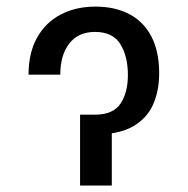

<svg xmlns="http://www.w3.org/2000/svg" viewBox="-20 -573 580 593"><path d="M68.2 -342.3Q68.2 -409.8 94.5 -456.7Q120.7 -503.6 167.4 -528.1Q214.1 -552.6 274.9 -552.6Q335.6 -552.6 379.8 -529.1Q424 -505.7 447.8 -459.9Q471.6 -414.1 471.6 -346.6Q471.6 -291.9 452.4 -249.3Q433.2 -206.7 389.9 -182.2Q346.6 -157.7 274.1 -157.7H251.4V-218.8H272.7Q329.2 -218.8 352.1 -252.8Q375 -286.9 375 -341.6Q375 -398.8 351.7 -436.6Q328.5 -474.4 273.4 -474.4Q221.9 -474.4 194.1 -438.7Q166.2 -403.1 166.2 -342.3ZM227.3 -218.8H325.3V0H227.3Z"/></svg>

Font: InterMG
Style: Regular
Weight: 400
Designer: Rasmus Andersson
Foundry: rsms
Version: Version 3.019;December 26, 2023;FontCreator 15.0.0.2955 64-b